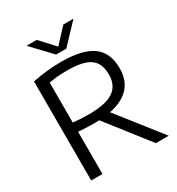

<svg xmlns="http://www.w3.org/2000/svg" viewBox="-218 -1082 1125 1219"><g transform="rotate(-30 345.0 -473.0)"><path d="M564.5 0 326 -305.5Q302 -304.5 289 -304.5Q252.5 -304.5 187.5 -308.5L173 -309.5V0H90.5V-726Q141.5 -736.5 192.5 -742.2Q243.5 -748 301.5 -748Q456 -748 529.8 -695Q603.5 -642 603.5 -528Q604 -441.5 555.2 -388Q506.5 -334.5 410.5 -315.5L659 0ZM291 -371Q413 -371 468.8 -409Q524.5 -447 524.5 -526.5Q524.5 -583 501.8 -617Q479 -651 431.5 -666.2Q384 -681.5 307 -681.5Q266.5 -681.5 236.5 -678.8Q206.5 -676 173 -670V-377Q208.5 -373.5 232.5 -372.2Q256.5 -371 291 -371ZM432 -946H506.5L372 -804H297L162.5 -946H237L334.5 -840.5Z"/></g></svg>

Font: Encode Sans Semi Expanded
Style: Regular
Weight: 400
Width: 6
Designer: Multiple Designers
Foundry: Impallari Type
Version: Version 2.000